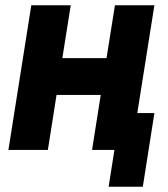

<svg xmlns="http://www.w3.org/2000/svg" viewBox="-20 -570 640 730"><path d="M12 0 99 -550H249L217 -349H385L417 -550H567L502 -140H567L523 140H393L415 0H330L363 -209H195L162 0Z"/></svg>

Font: JetBrains Mono ExtraBold
Style: Italic
Weight: 800
Italic angle: -9°
Monospace: yes
Designer: Philipp Nurullin, Konstantin Bulenkov
Foundry: JetBrains
Version: Version 2.305; ttfautohint (v1.8.4.7-5d5b)